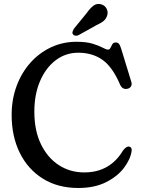

<svg xmlns="http://www.w3.org/2000/svg" viewBox="-20 -921 702 956"><path d="M635.5 -169.5Q629.5 -128 597.5 -85.5Q565.5 -43 508.2 -14Q451 15 369.5 15Q267.5 15 193 -31.8Q118.5 -78.5 78.2 -160.5Q38 -242.5 38 -348.5Q38 -426.5 62.8 -493Q87.5 -559.5 131.5 -608.8Q175.5 -658 234.2 -685.5Q293 -713 361 -713Q410.5 -713 441.8 -703.2Q473 -693.5 491 -683.8Q509 -674 517.5 -674Q526 -674 530 -682.8Q534 -691.5 539.2 -700.5Q544.5 -709.5 556.5 -709.5Q566.5 -709.5 572 -703.2Q577.5 -697 582.5 -681L634 -513Q638 -500 631.8 -490.2Q625.5 -480.5 612 -478.5Q588.5 -475 577.5 -500.5Q540 -588 490 -623.2Q440 -658.5 370 -658.5Q306.5 -658.5 257 -620.8Q207.5 -583 179.2 -516.8Q151 -450.5 151 -365.5Q151 -270.5 184 -202.8Q217 -135 273 -98.8Q329 -62.5 399.5 -62.5Q528 -62.5 593 -172.5Q610 -194 623.5 -191Q637.5 -188 635.5 -169.5ZM410.5 -854.5Q428 -879.5 445 -892.5Q462 -905.5 484 -899.5Q502.5 -894 510.8 -877.8Q519 -861.5 514 -845Q509 -827.5 496 -816.8Q483 -806 460 -795.5L370 -745.5Q363.5 -742.5 355.8 -743.2Q348 -744 344 -749.5Q339 -755.5 341.2 -762.8Q343.5 -770 347.5 -777.5Z"/></svg>

Font: Fraunces 72pt S100
Style: Regular
Weight: 400
Version: Version 1.000; ttfautohint (v1.8.3)